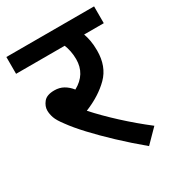

<svg xmlns="http://www.w3.org/2000/svg" viewBox="-157 -715 747 821"><g transform="rotate(-30 216.5 -304.5)"><path d="M401 -51 338 13Q279 -36 227 -85Q175 -134 135.5 -176.5Q96 -219 73 -251Q50 -281 43.5 -300Q37 -319 37 -336Q37 -357 52.5 -376.5Q68 -396 106 -396Q131 -396 150.5 -385Q170 -374 186 -354Q254 -391 254 -465Q254 -486 250 -505.5Q246 -525 240 -539H0V-622H433V-539H336Q342 -523 346 -501.5Q350 -480 350 -452Q350 -374 303.5 -327.5Q257 -281 183 -251Q226 -203 283 -150.5Q340 -98 401 -51Z"/></g></svg>

Font: Noto Sans Medium
Style: Regular
Weight: 500
Designer: Monotype Design Team
Foundry: Monotype Imaging Inc.
Version: Version 2.007